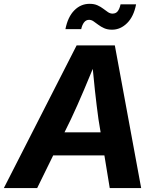

<svg xmlns="http://www.w3.org/2000/svg" viewBox="-45 -959 805 979"><path d="M-25.4 0 345.7 -727.5H540.5L674.8 0H514.6L457 -351.6Q447.8 -418 439 -498.3Q430.2 -578.6 421.4 -673.8H455.6Q417 -580.6 383.1 -500.2Q349.1 -419.9 316.9 -351.6L144.5 0ZM159.2 -166.5 178.7 -284.2H564.9L545.4 -166.5ZM526.4 -807.6Q502.9 -807.6 486.1 -815.2Q469.2 -822.8 456.1 -832.8Q442.9 -842.8 431.9 -850.3Q420.9 -857.9 409.2 -857.9Q393.6 -857.9 383.5 -844.7Q373.5 -831.5 369.1 -810.5H288.6Q300.8 -872.6 333.7 -906Q366.7 -939.5 411.6 -939.5Q435.5 -939.5 452.1 -931.9Q468.8 -924.3 481.4 -914.6Q494.1 -904.8 505.4 -897.2Q516.6 -889.6 528.8 -889.6Q545.9 -889.6 555.2 -901.6Q564.5 -913.6 569.8 -937H648.9Q637.2 -875 603.3 -841.3Q569.3 -807.6 526.4 -807.6Z"/></svg>

Font: Inter 18pt
Style: Bold Italic
Weight: 700
Italic angle: -9.3988°
Designer: Rasmus Andersson
Foundry: rsms
Version: Version 4.001;git-66647c0bb